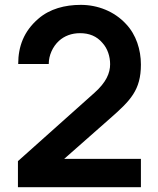

<svg xmlns="http://www.w3.org/2000/svg" viewBox="-20 -786 663 805"><path d="M56.3 -517.7H184.4C184.4 -554.2 201 -590.6 227.1 -614.6C250 -635.4 280.2 -646.9 315.6 -646.9C354.2 -646.9 385.4 -634.4 409.4 -606.2C431.3 -582.3 441.7 -549 441.7 -516.7C441.7 -479.2 425 -440.6 376 -396.9L55.2 -110.4V-1H570.8V-119.8H249L441.7 -289.6C527.1 -364.6 570.8 -408.3 570.8 -515.6C570.8 -577.1 551 -640.6 508.3 -685.4C459.4 -738.5 389.6 -765.6 318.8 -765.6C252.1 -765.6 188.5 -749 140.6 -707.3C80.2 -655.2 56.3 -591.7 56.3 -517.7Z"/></svg>

Font: Manrope3 Bold
Style: Regular
Weight: 700
Designer: Mikhail Sharanda
Foundry: Mikhail Sharanda
Version: Version 3.000;PS 003.000;hotconv 1.0.88;makeotf.lib2.5.64775